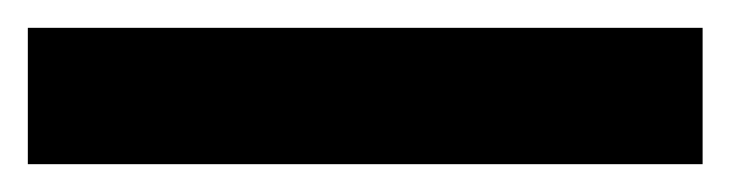

<svg xmlns="http://www.w3.org/2000/svg" viewBox="-22 -878 525 138"><path d="M483 -760V-858H-2V-760Z"/></svg>

Font: Noto Sans Armenian Condensed
Style: Bold
Weight: 700
Width: 3
Designer: Monotype Design Team
Foundry: Monotype Imaging Inc.
Version: Version 2.008